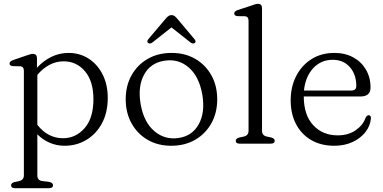

<svg xmlns="http://www.w3.org/2000/svg" viewBox="-20 -752 2006 1005"><path d="M173.5 -447.5V-397.5Q207.5 -434.5 249.8 -454.8Q292 -475 338 -475Q398 -475 444.5 -444.8Q491 -414.5 517.5 -361.5Q544 -308.5 544 -240Q544 -162.5 513.5 -106.2Q483 -50 431.8 -19.5Q380.5 11 318 11Q276.5 11 240 -4.8Q203.5 -20.5 175.5 -49V165.5Q175.5 191.5 199.5 195.5L239 200.5Q257.5 205 257.5 217.5Q257.5 233 237 233H58Q38 233 38 217.5Q38 206 56 201L81 195.5Q105 190 105 165.5V-381.5Q105 -403.5 86.5 -405L46.5 -406Q30 -408 30 -419.5Q30 -431 48.5 -437.5L115.5 -460.5Q127 -464.5 136 -467.2Q145 -470 152 -470Q173.5 -470 173.5 -447.5ZM313 -431Q273.5 -431 238.8 -412.5Q204 -394 175.5 -360V-98.5Q230.5 -28.5 310 -28.5Q376.5 -28.5 422.8 -81.2Q469 -134 469 -232.5Q469 -327 424.8 -379Q380.5 -431 313 -431Z M878.5 -475Q948.5 -475 1002.2 -443.8Q1056 -412.5 1086.5 -357.8Q1117 -303 1117 -232Q1117 -161.5 1086.5 -106.8Q1056 -52 1001.8 -20.5Q947.5 11 876.5 11Q806.5 11 752.8 -20.2Q699 -51.5 668.5 -106.5Q638 -161.5 638 -233Q638 -303 668.5 -357.8Q699 -412.5 753.2 -443.8Q807.5 -475 878.5 -475ZM916.5 -30Q987.5 -41 1021 -103Q1054.5 -165 1039 -256.5Q1022.5 -351.5 968 -398.8Q913.5 -446 840 -434Q768 -423 734.2 -361.2Q700.5 -299.5 716 -208Q732.5 -112.5 788 -65.5Q843.5 -18.5 916.5 -30ZM999.5 -527Q990.5 -520.5 977.5 -529.5L877.5 -608.5L777.5 -529.5Q764.5 -520.5 755.5 -527Q746 -534.5 757 -547.5L847.5 -654.5Q855 -663.5 861.8 -668.2Q868.5 -673 878 -673Q887 -673 893.5 -668.2Q900 -663.5 907.5 -654.5L998 -547Q1008.5 -534.5 999.5 -527Z M1351.5 -709V-67.5Q1351.5 -43 1375.5 -37.5L1399.5 -32.5Q1418 -27 1418 -15.5Q1418 0 1397 0H1234Q1214 0 1214 -15.5Q1214 -27 1232 -32L1257 -37.5Q1281 -43 1281 -67.5V-643Q1281 -665.5 1262.5 -667L1222.5 -667.5Q1206 -669.5 1206 -681.5Q1206 -693 1224.5 -699.5L1293.5 -722Q1305.5 -726.5 1314.5 -729.2Q1323.5 -732 1330 -732Q1351.5 -732 1351.5 -709Z M1919.5 -293.5Q1919.5 -247 1866.5 -247H1570Q1570.5 -149 1620 -96.2Q1669.5 -43.5 1747.5 -43.5Q1804 -43.5 1842.5 -70.8Q1881 -98 1893.5 -135.5Q1901 -149 1909.5 -149Q1922 -148.5 1921.5 -132.5Q1918.5 -94 1893.2 -61.2Q1868 -28.5 1825.8 -8.8Q1783.5 11 1730 11Q1660 11 1608.8 -19Q1557.5 -49 1529.5 -102.5Q1501.5 -156 1501.5 -226.5Q1501.5 -297 1530 -353.2Q1558.5 -409.5 1610 -442.2Q1661.5 -475 1730.5 -475Q1786 -475 1828.5 -452Q1871 -429 1895.2 -388Q1919.5 -347 1919.5 -293.5ZM1721.5 -439Q1660 -439 1619.2 -394.8Q1578.5 -350.5 1571 -278H1817.5Q1845 -278 1845 -301.5Q1845 -362.5 1811.2 -400.8Q1777.5 -439 1721.5 -439Z"/></svg>

Font: Fraunces 9pt S050 Light
Style: Regular
Weight: 300
Version: Version 1.000; ttfautohint (v1.8.3)